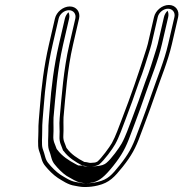

<svg xmlns="http://www.w3.org/2000/svg" viewBox="-20 -728 738 772"><path d="M343.6 -73C336.2 -73 332.6 -76.1 318.8 -76.9C291.2 -91.2 265.4 -108.6 249.3 -130.9C248.5 -132 247.2 -132.7 247.1 -133.8C240.9 -153.4 233.2 -161.5 234.7 -183.8C236.4 -211.4 234.4 -226.8 235.4 -255.9C243.8 -346.4 250.4 -447.8 273.6 -548.2L297.9 -653.5C304 -680.1 287.2 -702 260.6 -702C233.9 -702 207 -680.1 200.9 -653.5L176.5 -547.9C156.8 -462.6 146 -374.3 140.2 -294.9C137.6 -259.9 133.6 -228.5 134.4 -199.9C134.6 -177.2 130.2 -143.6 136.5 -123.7L142.4 -106.2L147.3 -88.7C150.4 -77.7 155.5 -67.9 162.2 -60.3C174.6 -44.8 193.9 -25 212.9 -12.4C230 -2.1 253.7 15.2 280.7 18.9L296.9 21.9C304.8 23.3 312.5 24 320.2 24C339.2 24 354.8 22.2 373.6 17.7C420 6.7 440.5 -16.4 473.3 -57.2C508.2 -101.1 525.8 -132.9 544.9 -186L562.9 -233.9C577.5 -272.5 591.7 -311.8 604.7 -349.6C626.5 -414.2 654.6 -479.1 671.2 -550.9L696.3 -659.5C702.4 -686.1 685.6 -708 659 -708C632.3 -708 605.4 -686.1 599.3 -659.5L574.3 -551.3C573 -545.7 571.2 -539.4 568.9 -532.4C537.7 -433.7 505.9 -341.8 469.7 -248.1C458.6 -219.5 444.4 -178.5 429.8 -152.7C421 -137 387.5 -91.1 371.4 -78.1C367.8 -76 362 -74 356.6 -74H356C351.2 -73.4 346.7 -73 343.6 -73ZM340.1 -58C356.4 -58 369 -61.2 378.2 -66.3C399.8 -83.8 432.1 -128.6 443 -147.9C459 -176.3 473 -217.6 484 -245.8C503.7 -296.8 521.1 -346.1 538.6 -397.1C556.7 -442.6 569 -485 583.6 -531.1C585.9 -538.3 587.9 -545.1 589.3 -551.3L614.3 -659.5C618.5 -677.8 637.2 -693 655.5 -693C673.8 -693 685.5 -677.8 681.3 -659.5L656.2 -550.9C640 -481 612.3 -416.7 590.1 -351.3C577.2 -313.7 563.1 -274.5 548.6 -236L530.5 -188C511.7 -135.8 495.8 -107.2 462 -64.7C429.1 -23.8 414 -6.5 373.3 3.2C355.7 7.4 341.8 9 323.6 9C317 9 310 8.4 302.9 7.1L286.4 4.1C263.2 0.9 240.7 -14.9 223.1 -25.5C204.7 -37.9 187.1 -55.9 175 -71.3C169.1 -78 164.9 -85.9 162.2 -95.6L157.2 -113.3L151.3 -131C146.5 -146.2 150 -179.2 149.7 -203.5C149.1 -230.9 152.9 -261.7 155.5 -297.2C161.3 -376.1 172.1 -463.8 191.5 -547.9L215.9 -653.5C220.1 -671.8 238.8 -687 257.1 -687C275.4 -687 287.1 -671.8 282.9 -653.5L258.6 -548.2C235 -446.1 228.4 -344 220 -253.9C217.2 -223.3 221 -207.7 219.3 -181.3C217.6 -154.9 226.9 -143.5 232.2 -126.6C232.8 -122.7 236.3 -120.2 236.3 -120.2C255.2 -94.5 282.5 -77.2 311.7 -62C324.5 -61.4 326.7 -58 340.1 -58ZM340.1 -58C319.1 -58 309.5 -61.9 308.9 -62.1L294.4 -62.9L285.6 -67.4C256.1 -82.7 228.4 -101.3 210.7 -125.6C210.7 -125.6 208.7 -126.8 207.5 -129.9C201 -150.1 193 -158.4 194.5 -182.8C196.2 -210 194.3 -225.1 195.2 -255C203.7 -345.7 210.2 -447 233.6 -548.2L257.9 -653.5C260.1 -663.3 258.8 -672 255.2 -678.8C249 -672.6 243.1 -663.3 240.9 -653.5L216.5 -547.9C196.9 -463.1 186.1 -375 180.3 -295.7C177.7 -260.6 173.8 -229.4 174.5 -201.2C174.7 -178 170.8 -144.3 176.3 -126.8L182.3 -109.2L187.2 -91.6C190.2 -81.1 194.7 -72.7 200.7 -65.9C212.7 -50.7 230.7 -32.4 247.9 -20.8C267.1 -9.3 290.7 3.9 299.1 5L316.8 8.3C320.4 8.9 322.8 9 323.6 9C335.3 9 340.6 8.5 354.2 5.3C380.4 -1 401.1 -18.3 434.9 -60.3C469.3 -103.6 486.1 -133.9 505.1 -186.8L523.2 -234.7C537.7 -273.3 551.9 -312.5 564.8 -350.2C586.8 -415.1 614.8 -479.8 631.2 -550.9L656.3 -659.5C658.5 -669.3 657.2 -678 653.6 -684.8C647.4 -678.6 641.5 -669.3 639.3 -659.5L614.3 -551.3C612.9 -545.5 611.1 -539 608.8 -531.9C594.2 -485.7 581.6 -442.6 564 -398.4C546.3 -347 529.1 -298.2 509.4 -247.2C498.4 -218.8 484.3 -177.7 469.1 -150.8C459.4 -133.5 427.9 -89.2 407.6 -72.8C399.8 -66.5 389.8 -61.4 362.6 -59.4C359.2 -59 349.4 -58 340.1 -58Z"/></svg>

Font: HoneyBee
Style: BlurIt
Weight: 700
Foundry: Cannot Into Space Fonts
Version: Version 0.89